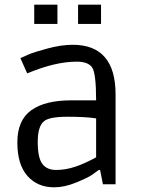

<svg xmlns="http://www.w3.org/2000/svg" viewBox="-20 -786 608 819"><path d="M284 -358H390Q390 -475 372.5 -499Q355 -523 308 -523Q261 -523 208.5 -510.5Q156 -498 96 -473L67 -538Q80 -544 101.5 -553.5Q123 -563 182 -579Q241 -595 290 -595Q473 -595 473 -383V0H419L407 -61H401Q391 -53 373 -40.5Q355 -28 305 -7.5Q255 13 211 13Q140 13 97 -35.5Q54 -84 54 -178.5Q54 -273 113 -315.5Q172 -358 284 -358ZM390 -281Q347 -288 268.5 -288Q190 -288 168 -269Q141 -248 141 -180.5Q141 -113 160.5 -87Q180 -61 219.5 -61Q259 -61 300 -74.5Q341 -88 390 -115ZM225 -684H126V-766H225ZM411 -684H313V-766H411Z"/></svg>

Font: Ruda
Style: Regular
Weight: 400
Designer: Mariela Monsalve, Angelina Sanchez
Foundry: Mariela Monsalve, Angelina Sanchez
Version: Version 1.002